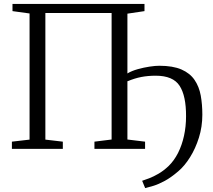

<svg xmlns="http://www.w3.org/2000/svg" viewBox="-20 -763 1090 984"><path d="M44 -743H720.5V-706L633 -693V-48L723.5 -37V0H464V-37L552 -48V-696.5H212.5V-47.5L302 -37V0H41V-37L131.5 -47.5V-694L44 -706ZM724 201 708.5 163.5Q722.5 159 744.2 150.8Q766 142.5 792 127.5Q818 112.5 844 88Q873 59.5 892.8 20.2Q912.5 -19 923 -66.8Q933.5 -114.5 933.5 -167Q934 -271.5 900.5 -323.2Q867 -375 778 -375Q738.5 -375 704.5 -368.5Q670.5 -362 633.5 -346.5L628.5 -367.5L633.5 -387Q655.5 -400 686 -408.5Q716.5 -417 746.2 -421.5Q776 -426 796 -426Q866.5 -426 910.2 -406.8Q954 -387.5 977.2 -353.2Q1000.5 -319 1008.8 -273.5Q1017 -228 1017 -175Q1017 -113.5 999.5 -57.8Q982 -2 954 42.8Q926 87.5 893.5 115Q856 147 824.5 164Q793 181 768 188.8Q743 196.5 724 201Z"/></svg>

Font: Merriweather 48pt Light
Style: Regular
Weight: 300
Version: Version 2.100